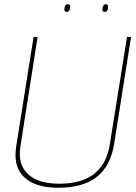

<svg xmlns="http://www.w3.org/2000/svg" viewBox="-20 -874 640 904"><path d="M254 10Q158 10 105.5 -30Q53 -70 53 -144Q53 -155 54 -162.5Q55 -170 56 -183L138 -700H157L76 -184Q63 -100 111.5 -54.5Q160 -9 259 -9Q468 -9 497 -194L578 -700H597L517 -194Q500 -91 435 -40.5Q370 10 254 10ZM473 -818Q467 -818 464.5 -821Q462 -824 462 -829Q462 -839 466 -846.5Q470 -854 478 -854Q485 -854 487 -850.5Q489 -847 489 -842Q489 -831 485 -824.5Q481 -818 473 -818ZM294 -818Q288 -818 285.5 -821Q283 -824 283 -828Q283 -838 286.5 -846Q290 -854 299 -854Q306 -854 308 -850.5Q310 -847 310 -842Q310 -831 306 -824.5Q302 -818 294 -818Z"/></svg>

Font: Georama ExtraCondensed Thin Thin
Style: Italic
Weight: 250
Italic angle: -9°
Version: Version 1.001